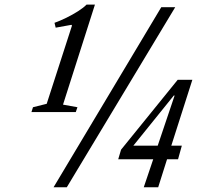

<svg xmlns="http://www.w3.org/2000/svg" viewBox="-20 -792 834 812"><path d="M206.5 0 662 -761.5H721L262.5 0ZM113 -318 119.5 -338.5 177.5 -353 284.5 -684 282 -687 215.5 -675 210.5 -695.5Q233 -703.5 259.8 -716.5Q286.5 -729.5 310 -744.5Q333.5 -759.5 346 -772.5H381.5L246.5 -349.5L307.5 -338.5L300.5 -318ZM480 -118.5 492 -159 731.5 -454.5H793.5L704.5 -176H749L733 -118.5H686.5L649 0H588L628 -118.5ZM544 -176H647L718.5 -388H715Z"/></svg>

Font: Libre Caslon Condensed
Style: Italic
Weight: 400
Italic angle: -22.583°
Designer: Pablo Impallari, Rodrigo Fuenzalida, Katja Schimmel, Ertekin Erdin
Foundry: Pablo Impallari, Rodrigo Fuenzalida
Version: Version 2.000;gftools[0.9.33]